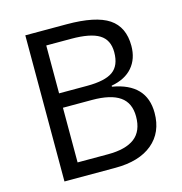

<svg xmlns="http://www.w3.org/2000/svg" viewBox="-106 -810 860 906"><g transform="rotate(-15 324.0 -357.0)"><path d="M98.1 -713.9H299.8Q441.9 -713.9 505.4 -671.4Q568.8 -628.9 568.8 -537.1Q568.8 -473.6 533.4 -432.4Q498 -391.1 430.2 -378.9V-374Q592.8 -346.2 592.8 -203.1Q592.8 -107.4 528.1 -53.7Q463.4 0 347.2 0H98.1ZM181.2 -408.2H317.9Q405.8 -408.2 444.3 -435.8Q482.9 -463.4 482.9 -528.8Q482.9 -588.9 439.9 -615.5Q397 -642.1 303.2 -642.1H181.2ZM181.2 -337.9V-70.8H330.1Q416.5 -70.8 460.2 -104.2Q503.9 -137.7 503.9 -209Q503.9 -275.4 459.2 -306.6Q414.6 -337.9 323.2 -337.9Z"/></g></svg>

Font: f09607729
Style: Regular
Weight: 400
Foundry: Ascender Corporation
Version: Version 1.10